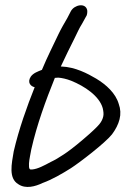

<svg xmlns="http://www.w3.org/2000/svg" viewBox="-20 -662 485 742"><path d="M114 -325C84 -250 53 -163 33 -77C25 -29 12 27 51 50C79 69 116 59 145 45C181 32 219 10 254 -12C288 -34 386 -109 413 -143C427 -162 437 -181 442 -201C447 -221 446 -241 439 -260C427 -302 390 -335 352 -358C318 -378 271 -403 217 -405H215C232 -442 251 -480 268 -514C278 -534 286 -553 297 -570L313 -599L314 -600C317 -607 318 -615 317 -623C310 -653 267 -643 254 -619L240 -592C229 -573 216 -551 206 -530C185 -485 164 -445 142 -392C127 -386 109 -380 99 -366C84 -343 99 -328 114 -325ZM192 -361C195 -361 200 -362 205 -362C219 -361 237 -357 255 -350C307 -329 364 -291 377 -244C380 -231 381 -221 379 -212C377 -203 373 -193 364 -182C355 -171 334 -151 301 -123C267 -94 243 -76 226 -65C208 -53 193 -44 176 -36C150 -22 126 -9 104 -7H103C95 -6 91 -8 92 -30C93 -47 98 -67 101 -85C123 -182 157 -274 192 -361Z"/></svg>

Font: Stray Cat
Style: ExBdCnObl
Weight: 800
Version: Version 1.0